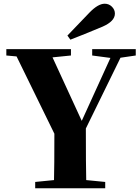

<svg xmlns="http://www.w3.org/2000/svg" viewBox="-20 -1011 749 1031"><path d="M342 -820 461 -944Q507 -991 542 -991Q565 -991 581 -975Q597 -959 597 -938Q597 -897 531 -868Q426 -824 358 -798ZM441 -321Q441 -121 443 -44L545 -34V0H169V-34L270 -44Q272 -115 272 -293L69 -708L14 -713V-747H361V-713L262 -703L419 -362L573 -700L475 -713V-747H709V-713L627 -701Z"/></svg>

Font: Source Han Serif CN Heavy
Style: Regular
Weight: 900
Designer: Ryoko NISHIZUKA  (kana & ideographs); Frank Grießhammer (Latin, Greek & Cyrillic); Wenlong ZHANG  (bopomofo); Sandoll Co
Foundry: Adobe Systems Incorporated
Version: Version 1.000;PS 1;hotconv 16.6.53;makeotf.lib2.5.65590